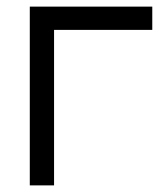

<svg xmlns="http://www.w3.org/2000/svg" viewBox="-20 -560 505 580"><path d="M70 0V-540H440V-469.7H143.3V0Z"/></svg>

Font: Manrope
Style: Regular
Weight: 400
Designer: Mikhail Sharanda
Foundry: Mikhail Sharanda
Version: Version 4.503